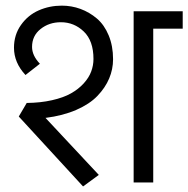

<svg xmlns="http://www.w3.org/2000/svg" viewBox="-20 -650 671 684"><path d="M46.9 -234.9 75.2 -283.2Q124.5 -283.7 165.3 -293Q206.1 -302.2 232.9 -317.4Q259.8 -332.5 278.3 -353Q296.9 -373.5 304.9 -395.3Q313 -417 313 -439.9Q313 -504.4 278.6 -537.6Q244.1 -570.8 196.8 -570.8Q154.8 -570.8 124.5 -546.6Q94.2 -522.5 94.2 -482.9Q94.2 -452.1 122.1 -422.9L70.8 -382.8Q29.8 -426.8 29.8 -480Q29.8 -525.9 54.7 -561Q79.6 -596.2 117.9 -613Q156.2 -629.9 200.2 -629.9Q234.9 -629.9 266.8 -618.2Q298.8 -606.4 325.2 -584Q351.6 -561.5 367.2 -523.9Q382.8 -486.3 382.8 -439Q382.8 -403.3 368.9 -370.4Q355 -337.4 327.1 -308.3Q299.3 -279.3 251.7 -258.5Q204.1 -237.8 142.1 -230L332 -26.9L275.9 14.2ZM456.1 0V-609.9H630.9V-547.9H525.9V0Z"/></svg>

Font: LT Superior
Style: Regular
Weight: 400
Designer: Daniel Lyons
Foundry: LyonsType
Version: Version 1.000